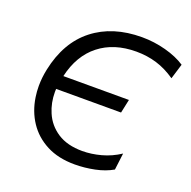

<svg xmlns="http://www.w3.org/2000/svg" viewBox="-130 -854 986 992"><g transform="rotate(20 363.0 -357.5)"><path d="M382.5 11Q292 11 227.2 -22.8Q162.5 -56.5 124 -114.5Q85.5 -172.5 74.5 -246.5Q70 -276 70 -307Q70 -352.5 80 -400Q113.5 -560 219.5 -643Q325.5 -726 486 -726Q552.5 -726 617 -708.8Q681.5 -691.5 726 -662L700.5 -578.5Q649 -614 596.2 -630Q543.5 -646 484 -646Q361.5 -646 280.5 -582.2Q199.5 -518.5 172 -398H532.5L516.5 -323H159.5Q159 -314.5 159 -306Q159 -246.5 181 -195.5Q205.5 -137.5 259.2 -102.5Q313 -67.5 395.5 -67.5Q445.5 -67.5 498.2 -81.8Q551 -96 599 -127.5L587.5 -35.5Q546.5 -11.5 491.2 -0.2Q436 11 382.5 11Z"/></g></svg>

Font: Heraclito
Style: Italic
Weight: 400
Italic angle: -12°
Designer: Kostas Bartsokas (font) & Cristiano Sobral (main changes)
Foundry: Kostas Bartsokas (font) & Cristiano Sobral (main changes)
Version: Version 1.00;July 8, 2020;FontCreator 13.0.0.2655 64-bit